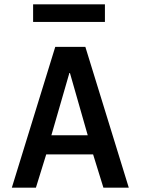

<svg xmlns="http://www.w3.org/2000/svg" viewBox="-20 -873 654 893"><path d="M195 -155 147 0H35L237 -655H377L579 0H461L413 -155ZM304 -538 219 -244H388ZM468 -771H134V-853H468Z"/></svg>

Font: Intel One Mono Medium
Style: Regular
Weight: 500
Monospace: yes
Designer: Fred Shallcrass
Foundry: Frere-Jones Type LLC
Version: Version 1.400;hotconv 1.1.0;makeotfexe 2.6.0;FJTRelease1.4